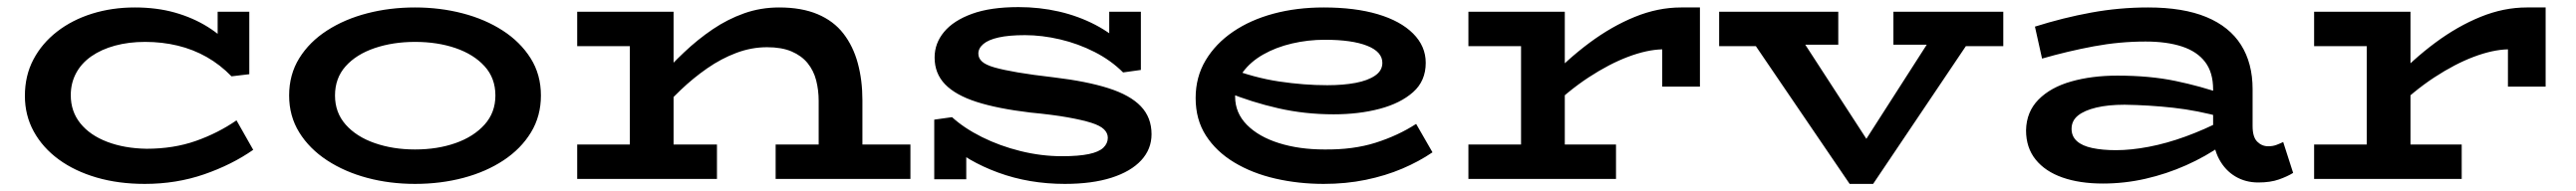

<svg xmlns="http://www.w3.org/2000/svg" viewBox="-20 -504 7244 538"><path d="M387 14Q313 14 251.5 -4Q190 -22 145 -55Q100 -88 75 -133.5Q50 -179 50 -234Q50 -291 74 -336.5Q98 -382 140.5 -415Q183 -448 239 -465.5Q295 -483 359 -483Q421 -483 472 -468.5Q523 -454 564.5 -428Q606 -402 635 -367L592 -366V-471H681V-295L631 -289Q599 -322 561 -343.5Q523 -365 479.5 -375.5Q436 -386 388 -386Q342 -386 303.5 -375.5Q265 -365 237 -345.5Q209 -326 194 -298Q179 -270 179 -236Q179 -190 206 -156.5Q233 -123 281.5 -104.5Q330 -86 392 -85Q468 -85 530.5 -107Q593 -129 645 -165L692 -82Q632 -40 554 -13Q476 14 387 14Z M1147 14Q1076 14 1012.5 -3Q949 -20 899.5 -52.5Q850 -85 821.5 -131Q793 -177 793 -235Q793 -294 821.5 -340Q850 -386 899.5 -418Q949 -450 1012.5 -466.5Q1076 -483 1147 -483Q1217 -483 1280.5 -466.5Q1344 -450 1393.5 -418Q1443 -386 1472 -340Q1501 -294 1501 -235Q1501 -177 1473 -131Q1445 -85 1396 -52.5Q1347 -20 1283 -3Q1219 14 1147 14ZM1147 -83Q1210 -83 1261 -101Q1312 -119 1342.5 -153Q1373 -187 1373 -235Q1373 -284 1342.5 -317.5Q1312 -351 1261 -368.5Q1210 -386 1147 -386Q1085 -386 1033.5 -368.5Q982 -351 952 -317.5Q922 -284 922 -235Q922 -187 952 -153Q982 -119 1033.5 -101Q1085 -83 1147 -83Z M2282 0V-220Q2282 -250 2275 -277.5Q2268 -305 2251 -326Q2234 -347 2206 -359Q2178 -371 2137 -371Q2093 -371 2050.5 -355Q2008 -339 1968.5 -311.5Q1929 -284 1894 -250.5Q1859 -217 1830 -182V-280Q1865 -320 1903.5 -356.5Q1942 -393 1984 -421.5Q2026 -450 2072.5 -466.5Q2119 -483 2171 -483Q2234 -483 2279 -464Q2324 -445 2351.5 -409.5Q2379 -374 2392 -326Q2405 -278 2405 -222V0ZM1603 0V-97H1996V0ZM1751 0V-471H1874V0ZM1603 -374V-471H1846V-374ZM2161 0V-97H2540V0Z M2974 14Q2924 14 2877 6Q2830 -2 2786.5 -18Q2743 -34 2707 -55Q2671 -76 2644 -104L2697 -117V1H2607V-167L2657 -174Q2691 -143 2741 -118Q2791 -93 2849.5 -78.5Q2908 -64 2966 -64Q3013 -64 3041.5 -70Q3070 -76 3082.5 -88Q3095 -100 3095 -116Q3095 -129 3084.5 -139.5Q3074 -150 3049 -158Q3024 -166 2982 -173.5Q2940 -181 2877 -187Q2785 -198 2726 -217Q2667 -236 2637.5 -266.5Q2608 -297 2608 -342Q2608 -382 2634.5 -414Q2661 -446 2713 -465Q2765 -484 2844 -484Q2903 -484 2957.5 -471.5Q3012 -459 3060 -434Q3108 -409 3147 -370L3099 -352V-471H3188V-307L3138 -300Q3104 -334 3058 -357.5Q3012 -381 2961 -393Q2910 -405 2862 -405Q2817 -405 2788 -398.5Q2759 -392 2745 -380Q2731 -368 2731 -353Q2731 -340 2741.5 -330.5Q2752 -321 2776.5 -314Q2801 -307 2842 -300Q2883 -293 2944 -286Q3036 -275 3097 -255.5Q3158 -236 3188 -204.5Q3218 -173 3218 -126Q3218 -84 3189 -52.5Q3160 -21 3105.5 -3.5Q3051 14 2974 14Z M3702 14Q3631 14 3566 -1Q3501 -16 3450.5 -46.5Q3400 -77 3371 -122Q3342 -167 3342 -228Q3342 -287 3370 -334Q3398 -381 3447 -414.5Q3496 -448 3561 -465.5Q3626 -483 3702 -483Q3790 -483 3854 -464Q3918 -445 3953.5 -409.5Q3989 -374 3989 -327Q3989 -276 3953.5 -244.5Q3918 -213 3859.5 -197.5Q3801 -182 3730 -182Q3649 -182 3574.5 -199Q3500 -216 3431 -244V-314Q3506 -285 3576.5 -274.5Q3647 -264 3712 -264Q3757 -264 3791.5 -270.5Q3826 -277 3846.5 -291Q3867 -305 3867 -327Q3867 -358 3824.5 -375Q3782 -392 3705 -392Q3658 -392 3613 -381.5Q3568 -371 3532 -350.5Q3496 -330 3474.5 -300.5Q3453 -271 3453 -232Q3453 -186 3486 -152.5Q3519 -119 3576 -101Q3633 -83 3704 -83Q3785 -82 3848 -102Q3911 -122 3962 -155L4008 -75Q3970 -49 3923 -29Q3876 -9 3820.5 2.5Q3765 14 3702 14Z M4330 -190V-276Q4387 -337 4449.5 -383.5Q4512 -430 4577 -456.5Q4642 -483 4707 -483H4760V-260H4654V-365Q4611 -364 4558 -344Q4505 -324 4447 -286Q4389 -248 4330 -190ZM4109 0V-97H4524V0ZM4257 -30V-471H4380V-30ZM4109 -374V-471H4373V-374Z M5181 14 4888 -417H5031L5228 -113L5422 -416H5536L5247 14ZM4814 -374V-471H5149V-378H4979L4960 -374ZM5304 -378V-471H5613V-374H5462L5447 -378Z M6330 10Q6294 10 6265.5 -7Q6237 -24 6220 -55.5Q6203 -87 6203 -129V-252Q6203 -300 6180.5 -329.5Q6158 -359 6115.5 -373Q6073 -387 6013 -387Q5940 -387 5867.5 -373.5Q5795 -360 5722 -339L5702 -429Q5781 -454 5860 -468.5Q5939 -483 6020 -483Q6119 -483 6184 -456Q6249 -429 6281.5 -377.5Q6314 -326 6314 -253V-149Q6314 -118 6327 -105Q6340 -92 6358 -92Q6371 -92 6381.5 -96Q6392 -100 6400 -104L6428 -17Q6412 -7 6388 1.5Q6364 10 6330 10ZM5893 13Q5828 13 5779.5 -4Q5731 -21 5704 -54.5Q5677 -88 5677 -137Q5678 -189 5712 -223.5Q5746 -258 5804 -274.5Q5862 -291 5934 -291Q6025 -291 6097 -276Q6169 -261 6231 -239V-173Q6159 -193 6091 -200.5Q6023 -208 5954 -209Q5908 -209 5874.5 -201Q5841 -193 5823 -178.5Q5805 -164 5805 -141Q5805 -120 5820 -106.5Q5835 -93 5863.5 -87Q5892 -81 5930 -81Q5972 -81 6022 -90.5Q6072 -100 6125.5 -119.5Q6179 -139 6231 -166L6229 -96Q6182 -63 6127 -38.5Q6072 -14 6013 -0.5Q5954 13 5893 13Z M6708 -190V-276Q6765 -337 6827.5 -383.5Q6890 -430 6955 -456.5Q7020 -483 7085 -483H7138V-260H7032V-365Q6989 -364 6936 -344Q6883 -324 6825 -286Q6767 -248 6708 -190ZM6487 0V-97H6902V0ZM6635 -30V-471H6758V-30ZM6487 -374V-471H6751V-374Z"/></svg>

Font: BioRhyme SemiExpanded SemiBold
Style: Regular
Weight: 600
Width: 6
Designer: Aoife Mooney
Foundry: Aoife Mooney Type
Version: Version 1.600;gftools[0.9.33]